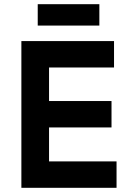

<svg xmlns="http://www.w3.org/2000/svg" viewBox="-20 -896 652 916"><path d="M82 0V-700H524V-574H214V-414H512V-288H214V-126H536V0ZM160 -774V-876H454V-774Z"/></svg>

Font: Space Mono
Style: Bold
Weight: 700
Monospace: yes
Designer: Colophon Foundry + Benjamin Critton
Foundry: Colophon Foundry & Benjamin Critton
Version: Version 1.003; ttfautohint (v1.8.4.7-5d5b)